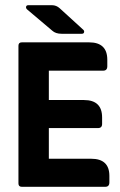

<svg xmlns="http://www.w3.org/2000/svg" viewBox="-20 -719 463 739"><path d="M84 -683Q79 -688 80.5 -693.5Q82 -699 89 -699H180Q197 -699 210 -687L301 -604Q305 -600 303.5 -594.5Q302 -589 295 -589H217Q194 -589 181 -601ZM168 -108H331Q401 -108 401 -42V-17Q401 0 385 0H64Q51 0 51 -13V-543Q51 -556 64 -556H323Q393 -556 393 -489V-464Q393 -447 377 -447H168V-334H303Q373 -334 373 -267V-242Q373 -226 357 -226H168Z"/></svg>

Font: Zain ExtraBold
Style: Regular
Weight: 800
Designer: Zain,Boutros
Foundry: Mobile Telecommunications Company (Zain), 2024
Version: Version 1.50; ttfautohint (v1.8.4)